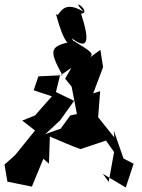

<svg xmlns="http://www.w3.org/2000/svg" viewBox="-24 -810 631 855"><path d="M295 -640C366 -586 379 -621 337 -749C390 -755 279 -832 348 -758C239 -824 242 -715 224 -751C262 -612 284 -601 309 -618ZM364 -545C404 -571 383 -578 306 -627C198 -605 190 -592 254 -475L147 -470L126 -408L207 -381L132 -296L75 -273L132 -229L44 -120L-4 -77L9 -1L118 21L169 -103L194 -81L198 -202C243 -183 287 -163 334 -146L448 -184L484 -133L460 0L434 -36L536 25L571 -81L526 -104L483 -228L485 -198L413 -288L422 -404L391 -394L435 -511L423 -588ZM294 -508 266 -460 295 -424 327 -258 372 -313 289 -296 246 -237 178 -213 243 -273 306 -361 225 -400 243 -473Z"/></svg>

Font: Charger Distortion
Style: 2
Weight: 400
Designer: Jasper
Foundry: Cannot Into Space Fonts
Version: Version 0.98